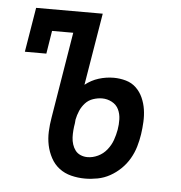

<svg xmlns="http://www.w3.org/2000/svg" viewBox="-44 -572 588 623"><g transform="rotate(5 250.0 -261.0)"><path d="M255 8Q232 8 210 2.5Q188 -3 171 -16Q154 -29 143.5 -48.5Q133 -68 128.5 -89.5Q124 -111 125 -134Q126 -157 130 -180L176 -460H107L95 -385H25L49 -530H266L227 -295Q247 -311 271 -318.5Q295 -326 320 -326Q340 -326 359.5 -320.5Q379 -315 393 -301.5Q407 -288 415 -270Q423 -252 426 -232.5Q429 -213 428 -192Q427 -171 424 -151Q421 -131 415 -110.5Q409 -90 398 -71Q387 -52 371 -36.5Q355 -21 336 -10.5Q317 0 296 4Q275 8 255 8ZM257 -62Q274 -62 291 -70Q308 -78 320 -93Q332 -108 338 -125Q344 -142 347 -159Q350 -176 349.5 -193.5Q349 -211 342 -225.5Q335 -240 320 -248Q305 -256 288 -256Q274 -256 259 -251Q244 -246 233.5 -234.5Q223 -223 217 -209Q211 -195 208 -180L207 -168Q205 -157 204 -145Q203 -133 203.5 -121.5Q204 -110 207.5 -99Q211 -88 217.5 -79.5Q224 -71 234.5 -66.5Q245 -62 257 -62Z"/></g></svg>

Font: Iosevka Slab
Style: Italic
Weight: 400
Italic angle: -9°
Monospace: yes
Designer: Belleve Invis
Foundry: Belleve Invis
Version: Version 11.1.0; ttfautohint (v1.8.3)